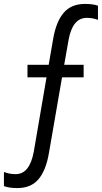

<svg xmlns="http://www.w3.org/2000/svg" viewBox="-86 -701 519 978"><path d="M162 -371 185 -504Q200 -591 238.5 -636Q277 -681 347 -681Q388 -681 413 -672V-600Q386 -610 356 -610Q283 -610 263 -496L241 -371H340V-307H230L163 80Q148 167 110 212Q72 257 2 257Q-39 257 -66 247V175Q-39 186 -6 186Q65 186 86 72L151 -307H54V-371Z"/></svg>

Font: Hind
Style: Regular
Weight: 400
Designer: Manushi Parikh, Satya Rajpurohit
Foundry: Indian Type Foundry
Version: Version 2.000;PS 1.0;hotconv 1.0.79;makeotf.lib2.5.61930